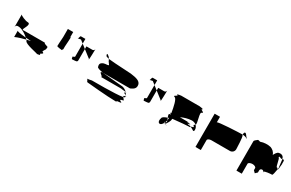

<svg xmlns="http://www.w3.org/2000/svg" viewBox="121 -1752 3951 2610"><g transform="rotate(30 2096.5 -447.0)"><path d="M88 -367V-568C88 -553 175 -517 208 -517C286 -517 175 -392 208 -392H529C588 -392 528 -386 573 -374C586 -371 592 -368 594 -365C606 -365 613 -361 613 -352C613 -328 609 -315 601 -309C592 -291 572 -267 592 -267C633 -249 552 -234 573 -222C595 -213 555 -207 536 -205C535 -212 323 -247 323 -289C319 -293 316 -298 312 -302C332 -307 355 -311 377 -316L292 -322C254 -358 200 -390 163 -399C99 -412 89 -393 88 -367ZM151 -250C151 -250 201 -275 312 -302C307 -309 298 -315 292 -322C201 -330 156 -339 151 -349ZM536 -205C529 -204 524 -204 529 -204C534 -204 536 -204 536 -204Z M721 -438C721 -428 791 -420 802 -420C804 -420 806 -427 808 -438H813V-484C818 -542 821 -620 821 -626C821 -628 818 -630 813 -632V-710H729V-583C724 -525 721 -444 721 -438Z M909 -662C910 -661 912 -663 913 -666C910 -665 908 -663 909 -662ZM913 -666C918 -678 924 -712 931 -712H1003V-638L955 -675C940 -671 921 -669 913 -666ZM971 -412C977 -406 975 -381 983 -381C992 -381 1050 -384 1057 -390C1063 -396 1066 -404 1066 -412V-589L1003 -638V-434C1003 -425 965 -418 971 -412ZM1066 -589V-631H1160C1176 -631 1190 -644 1191 -661C1191 -647 1188 -484 1182 -490C1175 -497 1189 -500 1181 -500ZM1191 -662C1191 -662 1191 -661 1191 -661C1191 -661 1191 -662 1191 -662Z M1299 -251C1311 -239 1309 -214 1327 -214C1327 -214 1653 -182 1789 -182C1854 -182 1713 -188 1847 -200C1893 -212 1769 -227 1865 -244C1885 -244 1856 -266 1844 -284C1730 -264 1377 -267 1362 -267C1301 -250 1287 -263 1299 -251ZM1342 -470C1342 -454 1382 -442 1440 -432H1865C1899 -449 1949 -467 1937 -532C1925 -586 1863 -600 1773 -612C1748 -616 1536 -622 1414 -636C1421 -626 1427 -617 1427 -610L1458 -566C1458 -549 1413 -559 1379 -546C1357 -534 1325 -523 1342 -470ZM1366 -658C1349 -689 1373 -687 1379 -675C1394 -668 1407 -652 1414 -636C1386 -642 1366 -649 1366 -658ZM1435 -370C1499 -370 1354 -432 1435 -432H1440C1564 -419 1713 -410 1759 -404C1784 -401 1821 -381 1838 -360C1812 -366 1716 -370 1789 -370ZM1838 -360C1840 -357 1843 -354 1845 -351H1847C1853 -354 1848 -357 1838 -360ZM1844 -284C1836 -296 1836 -307 1865 -307C1866 -308 1867 -308 1868 -309C1869 -306 1869 -303 1869 -301C1869 -294 1860 -288 1844 -284ZM1845 -351C1852 -342 1858 -331 1862 -323C1844 -333 1799 -343 1845 -351ZM1862 -323C1865 -318 1867 -313 1868 -309C1876 -314 1871 -318 1862 -323Z M2036 -662C2037 -661 2039 -663 2040 -666C2037 -665 2035 -663 2036 -662ZM2040 -666C2045 -678 2051 -712 2058 -712H2130V-638L2082 -675C2067 -671 2048 -669 2040 -666ZM2098 -412C2104 -406 2102 -381 2110 -381C2119 -381 2177 -384 2184 -390C2190 -396 2193 -404 2193 -412V-589L2130 -638V-434C2130 -425 2092 -418 2098 -412ZM2193 -589V-631H2287C2303 -631 2317 -644 2318 -661C2318 -647 2315 -484 2309 -490C2302 -497 2316 -500 2308 -500ZM2318 -662C2318 -662 2318 -661 2318 -661C2318 -661 2318 -662 2318 -662Z M2433 -293C2415 -242 2435 -208 2466 -220C2481 -226 2495 -243 2506 -266C2495 -269 2488 -272 2510 -276C2514 -287 2518 -299 2521 -312C2517 -322 2513 -333 2508 -344C2465 -329 2433 -312 2433 -293ZM2448 -633C2405 -650 2496 -665 2466 -677C2436 -689 2536 -695 2511 -695H2813C2786 -695 2888 -689 2857 -677C2827 -665 2918 -650 2876 -633C2836 -633 2905 -475 2884 -449C2864 -468 2835 -478 2804 -475C2754 -472 2695 -456 2648 -432H2773C2842 -432 2696 -429 2804 -422C2862 -416 2726 -409 2813 -400C2821 -400 2830 -398 2838 -395C2824 -387 2861 -383 2813 -383C2794 -383 2684 -375 2570 -362C2570 -360 2568 -358 2568 -356C2568 -315 2535 -280 2526 -260C2521 -262 2512 -264 2506 -266C2508 -269 2509 -272 2510 -276H2511C2530 -276 2528 -292 2521 -312C2523 -324 2525 -337 2525 -350C2519 -348 2514 -346 2508 -344C2496 -373 2486 -400 2511 -400C2515 -401 2519 -401 2521 -402C2521 -404 2520 -407 2520 -409C2508 -414 2484 -418 2519 -422C2507 -507 2479 -633 2448 -633ZM2519 -254C2521 -254 2523 -255 2524 -255C2523 -252 2524 -249 2527 -247C2511 -249 2497 -251 2519 -254ZM2524 -255C2534 -257 2532 -258 2526 -260C2525 -258 2524 -257 2524 -255ZM2527 -247C2530 -245 2534 -244 2542 -244C2565 -244 2545 -245 2527 -247ZM2838 -395C2879 -379 2911 -335 2911 -386C2911 -410 2901 -433 2884 -449C2882 -447 2879 -445 2876 -445C2833 -428 2912 -413 2857 -401C2847 -399 2841 -397 2838 -395Z M3033 -188H3117V-344C3117 -360 3144 -375 3176 -375H3466C3501 -375 3529 -403 3529 -438C3529 -454 3523 -627 3510 -640C3508 -645 3507 -650 3506 -654H3488C3460 -654 3117 -640 3117 -622V-710H3033ZM3506 -654C3502 -678 3513 -694 3520 -694C3544 -694 3552 -660 3571 -646C3571 -638 3586 -638 3580 -632C3559 -647 3534 -653 3506 -654Z M3676 -188H3760V-344C3760 -360 3789 -375 3821 -375C3852 -375 3879 -361 3879 -344V-312L3910 -281L3942 -312V-344C3942 -361 3955 -375 3973 -375C3989 -375 4004 -360 4004 -344V-360C4013 -374 4095 -382 4124 -382C4134 -382 4144 -432 4152 -482C4140 -494 4148 -500 4131 -500C4114 -500 4099 -637 4086 -624C4078 -648 4084 -649 4122 -632C4127 -632 4132 -634 4137 -635C4131 -682 4090 -693 4059 -685C4032 -685 4009 -642 3997 -619C3983 -662 3952 -685 3918 -698C3873 -710 3806 -707 3760 -689C3743 -689 3728 -704 3716 -692C3704 -680 3676 -665 3676 -648ZM4137 -634V-635C4153 -639 4168 -644 4168 -612C4168 -612 4168 -595 4167 -573C4169 -585 4170 -589 4170 -580C4170 -591 4167 -548 4163 -515C4162 -509 4163 -504 4162 -500H4161V-498L4162 -499C4161 -494 4160 -491 4159 -490C4157 -483 4154 -480 4152 -482C4153 -490 4155 -497 4156 -505C4149 -530 4142 -639 4137 -634ZM4162 -500C4162 -500 4162 -499 4162 -499C4162 -499 4162 -500 4162 -500Z"/></g></svg>

Font: bitstorm
Style: ultext
Weight: 400
Version: Version 0.2